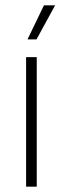

<svg xmlns="http://www.w3.org/2000/svg" viewBox="-20 -701 236 721"><path d="M78 0V-486.5H118V0ZM145 -681H187L117 -553H83.5V-553.5Z"/></svg>

Font: Anek Bangla Medium ExtraLight
Style: Regular
Weight: 250
Version: Version 1.003